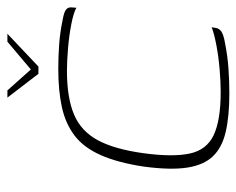

<svg xmlns="http://www.w3.org/2000/svg" viewBox="-82 -566 655 532"><g transform="rotate(-90 246.0 -299.5)"><path d="M242 -607H262L320 -542L397 -607H419L328 -521H308ZM51 -230Q62 -302 83 -349Q104 -396 137 -421Q170 -446 215.5 -456Q261 -466 321 -466Q357 -466 390.5 -463.5Q424 -461 457 -454Q480 -450 486.5 -444Q493 -438 492 -429L491 -416Q476 -424 445 -430Q414 -436 379 -439Q344 -442 316 -442Q242 -442 195.5 -422.5Q149 -403 124 -356.5Q99 -310 88 -230Q77 -149 87 -102Q97 -55 138 -35.5Q179 -16 258 -16Q286 -16 321 -19Q356 -22 387.5 -28Q419 -34 437 -41L435 -29Q434 -21 425.5 -14.5Q417 -8 393 -4Q358 3 323.5 5.5Q289 8 254 8Q191 8 147.5 -2Q104 -12 79.5 -37.5Q55 -63 48 -109.5Q41 -156 51 -230Z"/></g></svg>

Font: Genos Thin ExtraLight
Style: Italic
Weight: 250
Italic angle: -8°
Version: Version 1.010